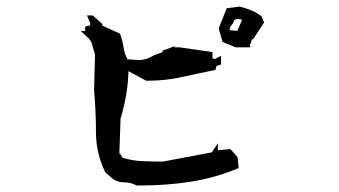

<svg xmlns="http://www.w3.org/2000/svg" viewBox="-20 -693 1040 589"><path d="M359.9 -133.8Q335 -133.8 317.9 -151.4L303.2 -164.1Q274.4 -222.7 274.4 -286.9Q274.4 -351.1 268.6 -414.6V-415L271.5 -525.4L260.3 -564L252.9 -574.7L228 -597.7H241.2V-611.3L256.8 -615.2V-621.6L247.1 -645.5H261.7H264.6L293.9 -619.6V-616.2V-614.3L348.1 -589.8Q356.4 -566.4 359.1 -547.1Q361.8 -527.8 371.1 -511.2L404.8 -508.8Q425.8 -508.8 442.4 -518.1Q459.5 -527.3 478.5 -532.7V-537.6L515.6 -551.3V-547.9H529.8L631.8 -533.2V-513.7L639.6 -512.2L658.2 -521.5V-495.1L644 -490.7L641.1 -478.5Q587.4 -467.8 537.4 -456.5Q487.3 -445.3 430.7 -445.3H428.7L374 -474.6Q372.6 -407.2 352.1 -336.9L350.6 -331.1H349.6V-323.2L346.2 -221.7H349.6V-218.8L356.4 -209Q384.8 -200.2 415.5 -198.7Q446.3 -197.3 479.5 -197.3L629.9 -225.6L648.4 -253.4V-232.4H652.8L686.5 -235.8L708.5 -211.4L712.4 -177.7L707 -175.3Q636.7 -146.5 563.2 -135.3Q489.7 -124 413.1 -124Q406.7 -124 398.4 -124L397 -125Q379.9 -133.8 359.9 -133.8ZM747.1 -559.6V-547.9H702.6L662.6 -564.5L650.9 -606L675.3 -667.5L715.3 -672.9Q735.8 -667.5 751.7 -660.9Q767.6 -654.3 782.7 -642.6L790 -624L756.3 -572.3H752.4L749.5 -559.6ZM684.6 -602.5Q684.6 -601.6 684.6 -600.6L708 -598.1L722.7 -632.3L710.9 -635.3L699.2 -632.3Q696.3 -622.6 689.5 -614.7Q684.6 -609.4 684.6 -602.5Z"/></svg>

Font: Bakudai
Style: Bold
Weight: 700
Version: Version 1.48